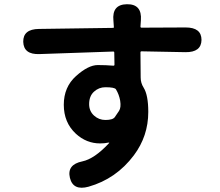

<svg xmlns="http://www.w3.org/2000/svg" viewBox="-20 -820 1040 909"><path d="M399 64Q326 84 311 22Q296 -41 370 -56Q427 -68 496 -142Q499 -146 494 -145Q476 -141 454 -141Q389 -141 339 -187Q282 -240 282 -324Q282 -408 340 -460Q398 -512 443 -512Q482 -512 517 -509Q522 -509 522 -514L521 -571Q521 -576 516 -576L167 -564Q92 -561 90 -622Q89 -682 164 -683L515 -688Q520 -688 519 -693L517 -722Q509 -799 581 -800Q653 -801 647 -724L645 -694Q645 -689 650 -689L859 -690Q934 -690 934 -631Q933 -572 858 -573L650 -577Q645 -577 645 -572L646 -453Q646 -427 660 -405Q682 -370 682 -290Q682 -176 614 -85Q530 27 399 64ZM479 -252Q514 -252 523.5 -265.5Q533 -279 543.5 -295Q554 -311 549 -343Q544 -372 529 -397Q523 -407 479 -407Q448 -407 425 -386Q402 -365 402 -327Q402 -294 425 -273Q448 -252 479 -252Z"/></svg>

Font: Resource Han Rounded KR
Style: Bold
Weight: 700
Designer: Cyano Hao (round all glyphs); Ryoko NISHIZUKA 西塚涼子 (kana, bopomofo & ideographs); Paul D. Hunt (Latin, Greek & Cyrillic)
Foundry: Cyano Hao
Version: 0.990